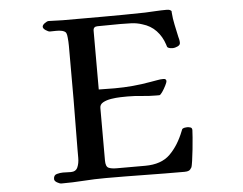

<svg xmlns="http://www.w3.org/2000/svg" viewBox="-52 -811 1104 873"><g transform="rotate(-5 500.0 -374.5)"><path d="M808 -192Q808 -202 800.5 -204.5Q793 -207 785 -207Q780 -207 774.5 -206Q769 -205 764 -202Q762 -200 761 -197Q760 -194 759 -192Q734 -128 694 -88.5Q654 -49 580 -49H450Q426 -49 413 -55Q400 -61 400 -89V-329Q400 -345 415.5 -353.5Q431 -362 453 -365.5Q475 -369 496 -369.5Q517 -370 527 -370Q560 -370 592.5 -366.5Q625 -363 658 -363H672Q677 -363 686 -376Q695 -389 702.5 -404Q710 -419 710 -424Q710 -435 697 -435Q683 -435 668 -432Q653 -429 639 -427Q557 -412 472 -412Q454 -412 436 -412.5Q418 -413 400 -413V-681Q400 -700 419 -700Q445 -700 471.5 -700.5Q498 -701 524 -701Q549 -701 574 -700Q599 -699 623 -691Q661 -680 686 -653.5Q711 -627 723 -590Q724 -588 725 -583.5Q726 -579 728 -577Q733 -573 740 -572Q747 -571 753 -571Q761 -571 773.5 -576.5Q786 -582 786 -592Q786 -600 784.5 -607Q783 -614 781 -621Q775 -649 769 -677Q763 -705 761 -733Q761 -735 761 -737.5Q761 -740 759 -741Q755 -745 749.5 -746Q744 -747 739 -747Q714 -747 689.5 -745.5Q665 -744 640 -743Q590 -742 540 -741.5Q490 -741 440 -741Q396 -741 352 -741Q308 -741 264 -741Q248 -741 232 -742Q216 -743 200 -743Q193 -743 182 -735Q171 -727 171 -719Q171 -711 183 -703Q195 -695 202 -695Q216 -695 230 -695.5Q244 -696 257 -693Q272 -689 275.5 -681.5Q279 -674 280 -660Q282 -641 282 -622Q282 -603 282 -583V-378Q282 -321 281 -263.5Q280 -206 280 -149Q280 -135 280 -111Q280 -87 272 -68.5Q264 -50 241 -50Q232 -50 223 -50.5Q214 -51 205 -51Q192 -51 177 -47Q162 -43 162 -25Q162 -16 174 -9Q186 -2 194 -2Q245 -2 295.5 -5.5Q346 -9 397 -9Q487 -9 576.5 -7.5Q666 -6 756 -6Q769 -6 776 -9.5Q783 -13 789 -24Q791 -29 794.5 -52Q798 -75 801 -104.5Q804 -134 806 -159Q808 -184 808 -192Z"/></g></svg>

Font: UoqMunThenKhung
Style: Regular
Weight: 400
Designer: Font-Kai, 金井和夫, 宇文滿月
Foundry: Kazuo Kanai, Moonlit Owen
Version: Version 1.197